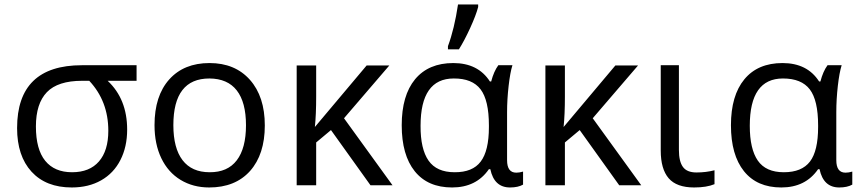

<svg xmlns="http://www.w3.org/2000/svg" viewBox="-20 -826 3833 856"><path d="M462.9 -243.2Q462.9 -375 377.9 -465.8H346.2Q237.8 -465.8 189 -415Q140.1 -364.3 140.1 -262.2Q140.1 -160.2 181.6 -109.1Q223.1 -58.1 301.3 -58.1Q379.4 -58.1 421.1 -106.2Q462.9 -154.3 462.9 -243.2ZM546.9 -248Q546.9 -171.4 516.8 -112.5Q486.8 -53.7 430.9 -22Q375 9.8 299.8 9.8Q185.1 9.8 120.6 -60.5Q56.2 -130.9 56.2 -254.9Q56.2 -535.2 345.2 -535.2H588.9V-465.8H460Q546.9 -384.3 546.9 -248Z M913.6 -476.1Q752.9 -476.1 752.9 -268.1Q752.9 -165.5 793.9 -111.8Q835 -58.1 914.6 -58.1Q994.6 -57.6 1035.6 -111.3Q1076.7 -165 1076.7 -267.6Q1076.7 -370.1 1035.6 -422.9Q994.6 -475.6 913.6 -476.1ZM1094.7 -63.5Q1028.8 9.8 912.6 9.8Q840.8 9.8 785.2 -23.9Q729.5 -57.6 699.2 -120.6Q668.9 -183.6 668.9 -268.1Q668.9 -398.4 734.4 -471.7Q799.8 -544.9 914.1 -544.9Q1027.8 -544.9 1094.2 -470.2Q1160.6 -395.5 1160.6 -266.6Q1160.6 -137.7 1094.7 -63.5Z M1389.6 0H1302.7V-534.2H1389.6V-396Q1389.6 -314.9 1383.8 -259.8L1614.7 -534.2H1715.8L1513.7 -298.8L1730 0H1631.8L1455.6 -246.1L1389.6 -190.9Z M1830.6 -472.7Q1890.6 -544.9 2001 -544.9Q2111.3 -544.9 2164.1 -462.9H2169.9Q2181.6 -507.8 2201.7 -535.2H2264.6Q2254.4 -502.9 2247.6 -442.9Q2240.7 -382.8 2240.7 -326.2V-111.8Q2240.7 -56.2 2281.7 -56.2Q2295.9 -56.2 2312 -61V-2.9Q2289.6 9.8 2253.9 9.8Q2183.1 9.8 2166 -71.8H2159.7Q2103.5 9.8 1995.6 9.8Q1887.2 9.8 1829.1 -62.5Q1771 -134.8 1771 -267.6Q1771 -400.4 1830.6 -472.7ZM2006.8 -58.1Q2086.9 -57.6 2123 -105.5Q2159.7 -153.3 2159.7 -259.8V-267.1Q2159.7 -378.9 2122.6 -427.7Q2085.4 -476.6 2002.9 -476.1Q1855 -476.1 1855 -265.1Q1854.5 -161.6 1890.6 -109.9Q1926.8 -58.1 2006.8 -58.1ZM2111.8 -806.2V-794.9Q2102.5 -758.8 2076.2 -701.2Q2049.8 -643.6 2025.9 -606H1977.1V-620.1Q2005.9 -697.8 2022 -806.2Z M2498.5 0H2411.6V-534.2H2498.5V-396Q2498.5 -314.9 2492.7 -259.8L2723.6 -534.2H2824.7L2622.6 -298.8L2838.9 0H2740.7L2564.5 -246.1L2498.5 -190.9Z M2925.8 -154.8V-535.2H3006.8V-157.2Q3006.8 -106.4 3024.7 -81.8Q3042.5 -57.1 3085 -57.1Q3127.4 -57.1 3165.5 -66.9V-4.9Q3130.4 9.8 3074.7 9.8Q2996.6 9.8 2961.2 -31.2Q2925.8 -72.3 2925.8 -154.8Z M3631.8 -462.9H3637.7Q3649.4 -507.8 3669.4 -535.2H3732.4Q3722.2 -502.9 3715.3 -442.9Q3708.5 -382.8 3708.5 -326.2V-111.8Q3708.5 -56.2 3749.5 -56.2Q3763.7 -56.2 3779.8 -61V-2.9Q3757.3 9.8 3721.7 9.8Q3650.9 9.8 3633.8 -71.8H3627.4Q3571.3 9.8 3463.4 9.8Q3355 9.8 3296.9 -62.7Q3238.8 -135.3 3238.8 -267.6Q3238.8 -399.9 3298.6 -472.4Q3358.4 -544.9 3468.8 -544.9Q3579.1 -544.9 3631.8 -462.9ZM3627.4 -259.8V-267.1Q3627.4 -378.9 3590.3 -427.5Q3553.2 -476.1 3470.7 -476.1Q3322.8 -476.1 3322.8 -265.1Q3322.8 -161.6 3358.6 -109.9Q3394.5 -58.1 3474.6 -58.1Q3554.7 -58.1 3591.1 -105.7Q3627.4 -153.3 3627.4 -259.8Z"/></svg>

Font: OpenSans-Regular
Style: Regular
Weight: 400
Foundry: Ascender Corporation
Version: Version 1.10